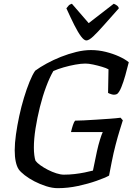

<svg xmlns="http://www.w3.org/2000/svg" viewBox="-20 -981 712 1001"><path d="M281.1 0Q252.8 0 220.8 -10.2Q188.9 -20.3 159.5 -35.6Q130.1 -50.9 108.4 -67.9Q86.7 -84.9 77.2 -98.5Q67.2 -114 62 -139Q56.7 -164 56.7 -197.6Q56.7 -233.6 63.2 -280Q69.7 -326.4 80.3 -375.8Q90.9 -425.1 104.9 -471.3Q118.9 -517.4 134 -554.6Q149.1 -591.8 163.4 -612.3Q187.9 -630.6 222.8 -649.6Q257.7 -668.7 297.3 -684.5Q336.9 -700.2 377.3 -710.1Q417.7 -720 454 -720Q493.2 -720 531.1 -710.6Q569 -701.2 600.8 -686.7Q632.6 -672.2 651.4 -656.5Q643 -623 633.3 -587.9Q623.5 -552.9 612.7 -526.6Q602 -500.2 590.6 -491Q577 -484.5 562.4 -489.1Q547.9 -493.6 543.4 -496.6L545.7 -619.5Q534.5 -626 512 -632.7Q489.6 -639.4 465.8 -644.5Q442 -649.6 425.3 -649.6Q403.1 -649.6 372.5 -644.1Q341.8 -638.5 311.6 -629.8Q281.3 -621.1 258.1 -610.7Q239.1 -578.4 220.6 -529Q202.1 -479.6 188 -422.9Q173.9 -366.1 165.2 -311.1Q156.6 -256 156.6 -211.8Q156.6 -190.1 158.9 -172.1Q161.1 -154.2 165.1 -143Q173.3 -131.7 190.5 -119.4Q207.8 -107 229.6 -95.8Q251.5 -84.6 273.6 -77.5Q295.8 -70.4 313 -70.4Q341.3 -70.4 368.9 -73.6Q396.5 -76.8 421.3 -81.8Q446 -86.7 464.6 -91.7L485.3 -191.6Q492.5 -224.5 501.1 -252.3Q509.7 -280.2 515.7 -292.5H350.1Q354.9 -312.8 360.4 -329.3Q365.9 -345.7 371.5 -352Q386.6 -352 416.8 -353.4Q447 -354.8 482.6 -357.2Q518.3 -359.5 552.2 -361.9Q586.1 -364.3 608.6 -367.3L620.4 -353.8Q614.4 -334.8 604.1 -301.6Q593.8 -268.5 582.7 -225.9Q571.5 -183.3 562.3 -136L548.6 -65.5Q526.8 -53.5 483.3 -38.2Q439.8 -22.8 386.8 -11.4Q333.7 0 281.1 0ZM430.1 -770.1Q418.3 -770.1 402.5 -791.2Q386.7 -812.2 367.6 -850Q348.6 -887.9 326.1 -937.6Q331.9 -945.1 337.6 -951.7Q343.2 -958.2 354.8 -961.5L442.4 -860.4L573 -961.5Q584.8 -956.7 591.7 -950.8Q598.6 -944.9 599.6 -937.6Q555.7 -888.4 522.2 -850.5Q488.8 -812.6 466.2 -791.4Q443.6 -770.1 430.1 -770.1Z"/></svg>

Font: Texturina Medium
Style: Italic
Weight: 500
Italic angle: -11°
Designer: Guillermo Torres Carreño
Foundry: Omnibus-Type
Version: Version 1.002